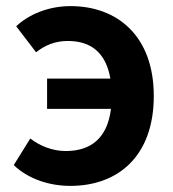

<svg xmlns="http://www.w3.org/2000/svg" viewBox="-20 -594 567 628"><path d="M134 -238H343C331 -140 275 -100 195 -100C151 -100 110 -117 79 -141L25 -54C74 -7 144 14 210 14C367 14 483 -84 483 -280C483 -478 362 -574 211 -574C137 -574 73 -546 33 -508L98 -423C127 -446 160 -460 202 -460C275 -460 326 -424 341 -337H134Z"/></svg>

Font: Noto Sans Mono CJK SC
Style: Bold
Weight: 700
Designer: Ryoko NISHIZUKA 西塚涼子 (kana, bopomofo & ideographs); Paul D. Hunt (Latin, Greek & Cyrillic); Sandoll Communications 산돌커뮤니
Foundry: Adobe
Version: Version 2.004;hotconv 1.0.118;makeotfexe 2.5.65603